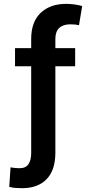

<svg xmlns="http://www.w3.org/2000/svg" viewBox="-20 -780 478 1004"><path d="M373 -528.3V-433.6H269.5V20.5Q269 110.4 223.4 157.2Q177.7 204.1 94.7 204.1Q77.6 204.1 61.8 202.9Q45.9 201.7 28.3 197.3L35.2 94.7Q43.5 97.2 59.1 98.4Q74.7 99.6 82.5 99.6Q114.3 99.6 128.7 78.6Q143.1 57.6 143.1 20.5V-433.6H58.6V-528.3H143.1V-576.2Q143.1 -666 192.9 -712.9Q242.7 -759.8 325.7 -759.8Q347.7 -759.8 370.4 -756.6Q393.1 -753.4 409.7 -748.5L393.1 -648.4Q384.3 -650.4 373.5 -651.6Q362.8 -652.8 347.2 -652.8Q310.1 -652.8 289.8 -633.8Q269.5 -614.7 269.5 -576.2V-528.3Z"/></svg>

Font: Inter SemiBold
Style: Regular
Weight: 600
Designer: Rasmus Andersson
Foundry: rsms
Version: Version 4.001;git-9221beed3